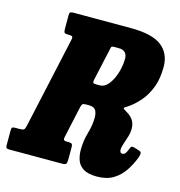

<svg xmlns="http://www.w3.org/2000/svg" viewBox="-156 -850 908 968"><g transform="rotate(15 298.0 -366.0)"><path d="M614.5 -129.5Q599.5 -90.5 577 -57Q554.5 -23.5 520.2 -3Q486 17.5 435.5 17.5Q390.5 17.5 366 2.8Q341.5 -12 332.2 -36.8Q323 -61.5 323 -92Q323 -139 336 -183.2Q349 -227.5 349 -267Q349 -291 340 -305.2Q331 -319.5 303.5 -319.5H288Q274.5 -319.5 270.8 -314.8Q267 -310 264 -297.5L228 -133Q225.5 -122 228.8 -117.8Q232 -113.5 244 -113.5H253.5Q265.5 -113.5 270.2 -109.8Q275 -106 275 -93V-31.5Q275 -12.5 271.5 -6.2Q268 0 248.5 0H-25Q-36 0 -40 -3.2Q-44 -6.5 -44 -17.5V-93Q-44 -106 -40.5 -109.8Q-37 -113.5 -24.5 -113.5H-1Q16 -113.5 20.8 -118.2Q25.5 -123 29 -138L133.5 -613.5Q137 -628.5 133 -632.5Q129 -636.5 113.5 -636.5H109Q94 -636.5 91 -641.5Q88 -646.5 88 -661V-731.5Q88 -744 92.8 -747Q97.5 -750 110.5 -750H408Q520 -750 569.2 -711.8Q618.5 -673.5 618.5 -603.5Q618.5 -541.5 601.5 -497Q584.5 -452.5 558 -421.2Q531.5 -390 502 -369Q491.5 -361.5 484.8 -357.8Q478 -354 478 -350.5Q478 -347 495.5 -337Q522.5 -321.5 533 -302.5Q543.5 -283.5 543.5 -261Q543.5 -240 536.8 -218Q530 -196 523.2 -176.5Q516.5 -157 516.5 -145Q516.5 -127 530.5 -127Q540.5 -127 547 -136.8Q553.5 -146.5 559.5 -163Q563 -172.5 568 -173.8Q573 -175 585.5 -171.5L608 -164Q619 -161 619.2 -152Q619.5 -143 614.5 -129.5ZM314 -430.5H331.5Q351.5 -430.5 367.8 -446.2Q384 -462 395.8 -486.8Q407.5 -511.5 413.8 -539.5Q420 -567.5 420 -591.5Q420 -636.5 375 -636.5H350Q339 -636.5 337 -631.8Q335 -627 332.5 -614L297 -452.5Q293.5 -436 297.8 -433.2Q302 -430.5 314 -430.5Z"/></g></svg>

Font: Besley* Condensed Heavy
Style: Italic
Weight: 800
Width: 3
Italic angle: -13°
Designer: Owen Earl
Foundry: indestructible type*
Version: Version 3.000; ttfautohint (v1.8.3)